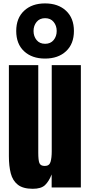

<svg xmlns="http://www.w3.org/2000/svg" viewBox="-20 -1122 539 1149"><path d="M176.3 7.8Q117.7 7.8 86.7 -16.6Q55.7 -41 44.4 -84.7Q33.2 -128.4 33.2 -187V-732.4H209V-207.5Q209 -163.6 215.8 -146.2Q222.7 -128.9 248 -128.9Q275.4 -128.9 282.5 -153.3Q289.6 -177.7 289.6 -216.3V-732.4H463.9V0H289.1V-78.1Q272.5 -36.1 249.3 -14.2Q226.1 7.8 176.3 7.8ZM249.5 -771.5Q171.4 -771.5 124.3 -815.2Q77.1 -858.9 77.1 -936.5Q77.1 -1013.7 124.3 -1057.6Q171.4 -1101.6 249.5 -1101.6Q328.1 -1101.6 375.2 -1057.6Q422.4 -1013.7 422.4 -936.5Q422.4 -859.4 375.2 -815.4Q328.1 -771.5 249.5 -771.5ZM250 -859.9Q282.7 -859.9 301 -882.3Q319.3 -904.8 319.3 -936.5Q319.3 -968.3 301 -990.7Q282.7 -1013.2 250 -1013.2Q217.3 -1013.2 199 -990.7Q180.7 -968.3 180.7 -936.5Q180.7 -904.8 199 -882.3Q217.3 -859.9 250 -859.9Z"/></svg>

Font: Anton SC
Style: Regular
Weight: 400
Designer: Vernon Adams
Foundry: Vernon Adams
Version: Version 2.116; ttfautohint (v1.8.4.7-5d5b)